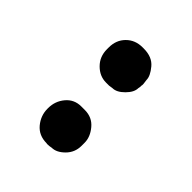

<svg xmlns="http://www.w3.org/2000/svg" viewBox="-6 -841 445 445"><g transform="rotate(-45 216.5 -618.5)"><path d="M121.1 -560.5H111.3Q89.4 -560.5 74.2 -575.7Q59.1 -590.8 59.1 -606.4Q58.1 -610.4 58.1 -612.3L57.6 -620.1L58.1 -622.1Q58.1 -647.5 75.9 -662.4Q93.8 -677.2 116.2 -677.2H118.2Q141.1 -677.2 158.2 -662.8Q175.3 -648.4 175.3 -625.5V-613.8Q175.3 -589.8 157.7 -575.2Q140.1 -560.5 121.1 -560.5ZM298.8 -562Q285.2 -562 270.8 -576.4Q256.3 -590.8 256.3 -604.5L254.9 -614.3V-624Q254.9 -645 271 -661.1Q287.1 -677.2 311 -677.2H316.9Q341.3 -677.2 356.9 -661.6Q372.6 -646 372.6 -622.1V-617.7Q372.6 -590.3 355.5 -576.2Q338.4 -562 325.7 -562L314 -560.5H310.1L308.1 -561H304.2Q300.3 -562 298.8 -562Z"/></g></svg>

Font: Averia Serif Libre
Style: Regular
Weight: 400
Version: Version 1.002